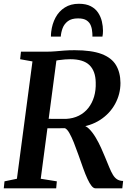

<svg xmlns="http://www.w3.org/2000/svg" viewBox="-22 -1024 718 1044"><path d="M-1.5 0 2.5 -38 70 -52 154.5 -690 87.5 -702 92 -743H228.5Q256 -743 279 -745Q302 -747 327 -749Q352 -751 384 -751Q476 -751 530.2 -730.5Q584.5 -710 608.5 -670.2Q632.5 -630.5 633 -573Q633 -512.5 604.2 -459.5Q575.5 -406.5 522.8 -372.2Q470 -338 398.5 -331L423 -342Q443 -342.5 462 -323.8Q481 -305 497.8 -277Q514.5 -249 527.5 -220.2Q540.5 -191.5 548.5 -171.5Q562 -139 572 -114.5Q582 -90 592 -73.5Q602 -57 615 -48.8Q628 -40.5 647.5 -40L643 0H497Q486.5 0 475.8 -13.2Q465 -26.5 453.8 -50.8Q442.5 -75 430.5 -108.5Q417.5 -144.5 404.8 -181Q392 -217.5 379.5 -248.8Q367 -280 355 -301Q343 -322 331 -327Q327 -327 314 -326.8Q301 -326.5 284.2 -326.5Q267.5 -326.5 251.2 -326.5Q235 -326.5 224 -326.5L231 -378.5Q240 -378 255.5 -377.8Q271 -377.5 287.8 -377.5Q304.5 -377.5 318 -377.5Q331.5 -377.5 336.5 -377.5Q376 -379.5 406.8 -395Q437.5 -410.5 458.2 -436.8Q479 -463 489.5 -498.2Q500 -533.5 498.5 -575.5Q497.5 -637.5 464.5 -669.8Q431.5 -702 360 -702Q350 -702 331.5 -700.8Q313 -699.5 295 -696.8Q277 -694 266 -689.5L288.5 -724L199.5 -52L287 -38L283.5 0ZM407 -1003.5Q446 -1003.5 471.5 -990.2Q497 -977 511.5 -955Q526 -933 532 -907.2Q538 -881.5 538 -856.5Q538 -848 537.2 -840Q536.5 -832 535 -825H480.5Q480.5 -829.5 480.5 -834Q480.5 -838.5 480 -844.5Q479 -866 472.2 -884Q465.5 -902 449.2 -913Q433 -924 402.5 -924Q367 -924 347 -908.8Q327 -893.5 318.5 -870.8Q310 -848 308.5 -825H255Q255 -832 255.2 -838.2Q255.5 -844.5 256.5 -851.5Q261.5 -894 280 -928.5Q298.5 -963 330.5 -983.2Q362.5 -1003.5 407 -1003.5Z"/></svg>

Font: Merriweather 48pt SemiBold
Style: Italic
Weight: 600
Italic angle: -7.8°
Designer: Eben Sorkin
Foundry: Eben Sorkin
Version: Version 2.101